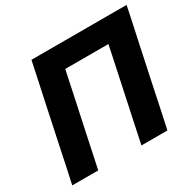

<svg xmlns="http://www.w3.org/2000/svg" viewBox="-154 -886 1082 1060"><g transform="rotate(-30 387.5 -356.5)"><path d="M17 0Q29.5 -58 41 -111Q52 -164.5 66.5 -233L117.5 -473.5Q132.5 -542.5 144.2 -597.8Q156 -653 168.5 -713H775Q762.5 -654 751 -598.5Q739 -543 724 -473L673 -233Q658.5 -164.5 647.5 -111Q636 -57.5 623.5 0H458Q470 -57 481.5 -111Q493 -165 507.5 -233.5L553.5 -449.5Q560.5 -484 567.5 -515.5Q574 -546.5 580 -576H305Q298.5 -546.5 292 -515.5Q285.5 -484 278 -448.5L232 -233Q217.5 -164.5 206.2 -111Q195 -57.5 182.5 0Z"/></g></svg>

Font: Heraclito
Style: Bold Italic
Weight: 700
Italic angle: -12°
Designer: Kostas Bartsokas (font) & Cristiano Sobral (main changes)
Foundry: Kostas Bartsokas (font) & Cristiano Sobral (main changes)
Version: Version 1.00;July 8, 2020;FontCreator 13.0.0.2655 64-bit